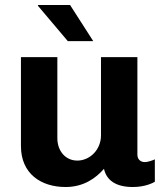

<svg xmlns="http://www.w3.org/2000/svg" viewBox="-20 -740 651 770"><path d="M252 -575H354L261 -720H133L132 -717ZM531 -120V-511H385V-197C385 -140 341 -96 290 -96C243 -96 210 -134 210 -186V-511H64V-154C64 -43 145 10 243 10C315 10 364 -25 397 -63C407 -18 443 10 513 10C563 10 594 -7 601 -11V-101C595 -98 575 -90 560 -90C547 -90 531 -98 531 -120Z"/></svg>

Font: Chivo
Style: Bold
Weight: 700
Designer: Hector Gatti
Foundry: Omnibus-Type
Version: Version 1.003;PS 001.003;hotconv 1.0.70;makeotf.lib2.5.58329